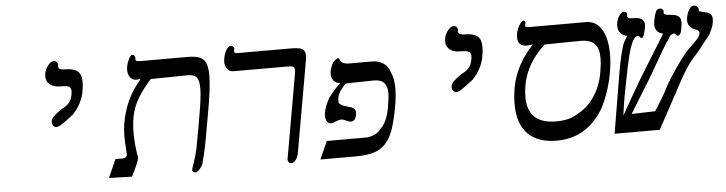

<svg xmlns="http://www.w3.org/2000/svg" viewBox="-46 -930 4339 1148"><g transform="rotate(-5 2124.0 -356.5)"><path d="M376 -388.5Q341 -361 318.5 -346Q296 -331 283.5 -331Q271.5 -331 264.2 -339.8Q257 -348.5 257 -361.5Q257 -366 257.5 -368.5Q260 -383.5 273.5 -396.8Q287 -410 309 -425.5L322.5 -435.5Q348.5 -447 365.5 -464.8Q382.5 -482.5 389 -517.5Q391 -532.5 391 -536.5Q391 -552 384 -559.2Q377 -566.5 364 -568.8Q351 -571 326 -571Q287.5 -571 264.8 -588.8Q242 -606.5 242 -639Q242 -647.5 243.5 -656.5Q246.5 -673.5 255.8 -689.5Q265 -705.5 276.8 -715.2Q288.5 -725 299.5 -725Q310.5 -725 317.5 -718.2Q324.5 -711.5 324.5 -701Q324.5 -697.5 324 -695.5Q323.5 -694 323.5 -691Q323.5 -670 362 -670Q414 -670 437.8 -651.2Q461.5 -632.5 461.5 -584.5Q461.5 -560.5 455.5 -527.5Q449.5 -493.5 432 -459.8Q414.5 -426 386.5 -396.5Z M1167 -191.5Q1159 -146 1147.8 -97.2Q1136.5 -48.5 1130.5 -30.5Q1123.5 -17 1110.2 -2.5Q1097 12 1090 12Q1079.5 12 1073.2 6.5Q1067 1 1069 -8.5Q1069.5 -12.5 1075.5 -29.5Q1077 -34 1080.8 -44.5Q1084.5 -55 1086.5 -63.5Q1097 -92.5 1104.8 -130.2Q1112.5 -168 1127 -251Q1130 -268.5 1141.5 -335.5Q1157.5 -424.5 1159.5 -481.5Q1159 -516.5 1153.5 -535Q1148 -553.5 1133 -562.2Q1118 -571 1088 -571L869 -567.5Q820 -514 788.2 -460.5Q756.5 -407 746.5 -350.5Q738.5 -305.5 738.5 -254Q738.5 -195 749.5 -123Q753 -119.5 753 -110.5Q753 -108.5 752 -100.5Q751 -91.5 736.5 -58.2Q722 -25 706 4L568.5 0L617 -109H663Q671.5 -109 679.2 -115Q687 -121 687.5 -128.5L686 -150.5L684.5 -175.5Q684 -183 683 -203Q682 -223 682 -239.5Q682 -279.5 688 -315.5Q701 -390 729.2 -451.5Q757.5 -513 809.5 -574.5L784 -571Q761 -571 747 -588.2Q733 -605.5 733 -633.5Q733 -643 734.5 -652.5Q738.5 -675.5 749.8 -698.2Q761 -721 771 -721Q780 -721 784.2 -715Q788.5 -709 788.5 -700Q788.5 -697.5 788 -695.2Q787.5 -693 787.5 -690.5Q787.5 -686 793.8 -683Q800 -680 813.5 -680H1104.5Q1157 -680 1183.2 -663.5Q1209.5 -647 1215.5 -609Q1220 -590.5 1220 -560.5Q1220 -487.5 1192.5 -335.5Q1178.5 -251.5 1167 -191.5Z M1642.5 -21.5 1726.5 -499.5 1728.5 -510.5Q1733 -538.5 1733 -546.5Q1733 -560.5 1724.5 -565.8Q1716 -571 1693 -571H1367Q1343 -571 1329.2 -587.8Q1315.5 -604.5 1315.5 -631.5Q1315.5 -637.5 1317.5 -651.5Q1322.5 -680 1335.5 -702Q1348.5 -724 1361.5 -724Q1370.5 -724 1376.8 -717.5Q1383 -711 1382 -704.5L1380 -693.5Q1379.5 -691.5 1379.5 -688Q1379.5 -677 1400 -677H1717Q1751 -677 1769.2 -673.2Q1787.5 -669.5 1796.5 -658.8Q1805.5 -648 1805.5 -626Q1805.5 -610.5 1802 -592.5L1706.5 -49.5Q1702.5 -26.5 1689.8 -9.8Q1677 7 1663 7Q1652 7 1646.2 -2.2Q1640.5 -11.5 1642.5 -21.5Z M1885.5 -107H2115.5Q2146.5 -107 2171.8 -119Q2197 -131 2213.5 -153.5Q2251 -187.5 2267 -274.5L2275.5 -331.5Q2277 -346.5 2277 -359.5Q2277 -401 2258.2 -422Q2239.5 -443 2194.5 -443L2027.5 -439.5Q1983 -392.5 1977.5 -362.5Q1975.5 -352 1975.5 -339Q1975.5 -331.5 1976 -328Q1983 -317.5 1994.8 -312Q2006.5 -306.5 2025.5 -301.5Q2042 -297 2051.8 -293.2Q2061.5 -289.5 2068 -281.5Q2074.5 -273.5 2074.5 -260Q2074.5 -256.5 2073.5 -248.5Q2070 -229 2061.2 -219.5Q2052.5 -210 2041 -210Q2032.5 -210 2025.5 -212.5Q2018.5 -215 2008.5 -219.5Q2007 -220 1998.8 -223.5Q1990.5 -227 1983 -227Q1973.5 -227 1965.5 -224.5Q1957.5 -222 1946 -217.5Q1939.5 -214.5 1933 -212.2Q1926.5 -210 1921 -210Q1904.5 -210 1896 -223.2Q1887.5 -236.5 1887.5 -257.5Q1887.5 -269 1889.5 -278.5Q1895.5 -313 1923 -364Q1940.5 -386.5 1957 -405.5Q1973.5 -424.5 1996.5 -446.5Q1972 -445 1957.5 -462.5Q1943 -480 1943 -504.5Q1943 -513 1944 -517.5Q1947 -537.5 1958.5 -561.2Q1970 -585 1995 -594.5L2002.5 -591Q2004.5 -573.5 2020 -565.2Q2035.5 -557 2059 -557H2194Q2236 -557 2263.8 -538Q2291.5 -519 2303 -482.5Q2321 -445.5 2321 -384.5Q2321 -336.5 2310 -275.5Q2299.5 -214.5 2279.5 -147.5Q2260 -89.5 2230 -57.5Q2200 -25.5 2157.2 -12.8Q2114.5 0 2051.5 0H1837.5Z M2776 -388.5Q2741 -361 2718.5 -346Q2696 -331 2683.5 -331Q2671.5 -331 2664.2 -339.8Q2657 -348.5 2657 -361.5Q2657 -366 2657.5 -368.5Q2660 -383.5 2673.5 -396.8Q2687 -410 2709 -425.5L2722.5 -435.5Q2748.5 -447 2765.5 -464.8Q2782.5 -482.5 2789 -517.5Q2791 -532.5 2791 -536.5Q2791 -552 2784 -559.2Q2777 -566.5 2764 -568.8Q2751 -571 2726 -571Q2687.5 -571 2664.8 -588.8Q2642 -606.5 2642 -639Q2642 -647.5 2643.5 -656.5Q2646.5 -673.5 2655.8 -689.5Q2665 -705.5 2676.8 -715.2Q2688.5 -725 2699.5 -725Q2710.5 -725 2717.5 -718.2Q2724.5 -711.5 2724.5 -701Q2724.5 -697.5 2724 -695.5Q2723.5 -694 2723.5 -691Q2723.5 -670 2762 -670Q2814 -670 2837.8 -651.2Q2861.5 -632.5 2861.5 -584.5Q2861.5 -560.5 2855.5 -527.5Q2849.5 -493.5 2832 -459.8Q2814.5 -426 2786.5 -396.5Z M3538 -158Q3438 11 3256 11Q3142 11 3082.5 -50Q3023 -111 3023 -228Q3023 -276 3032.5 -329.5Q3044 -395 3078.5 -459Q3113 -523 3163.5 -574.5L3127 -571Q3072.5 -571 3072.5 -624Q3072.5 -636 3074.5 -647.5Q3077 -663 3084.8 -680.2Q3092.5 -697.5 3101.8 -709.2Q3111 -721 3118 -721Q3124.5 -721 3128 -716.8Q3131.5 -712.5 3130.5 -708.5L3127.5 -694.5Q3125 -685.5 3132.2 -682.8Q3139.5 -680 3153.5 -680H3490.5Q3552 -680 3584.8 -625.2Q3617.5 -570.5 3617.5 -477.5Q3617.5 -425.5 3607 -365.5Q3587.5 -254.5 3538 -158ZM3559 -459.5Q3559 -517 3533.2 -544Q3507.5 -571 3448 -571L3233.5 -568Q3179.5 -520.5 3144.2 -460.8Q3109 -401 3097.5 -335.5Q3091 -298.5 3091 -265.5Q3091 -104 3262 -104Q3303 -104 3335.5 -112.2Q3368 -120.5 3397 -140Q3455 -170 3495.5 -231Q3536 -292 3550 -372.5Q3559 -423 3559 -459.5Z M4218.5 -540Q4214 -534 4195 -511Q4147 -451 4134.5 -434.5Q4099 -399.5 4066.8 -349.5Q4034.5 -299.5 3985 -204L3874.5 0H3603.5L3659.5 -335.5Q3674.5 -425.5 3686.5 -472.5Q3694.5 -502.5 3698.5 -515.8Q3702.5 -529 3710 -544Q3717.5 -559 3731 -576.5Q3706 -579.5 3690.5 -596.2Q3675 -613 3675 -640.5Q3675 -649 3676.5 -658.5Q3680.5 -682.5 3694.2 -702.2Q3708 -722 3721 -722Q3729.5 -722 3735.8 -716.8Q3742 -711.5 3740.5 -703.5Q3739.5 -696.5 3739.5 -694Q3739.5 -686.5 3744.8 -683Q3750 -679.5 3764.5 -679L3790 -678Q3814.5 -677 3828 -665.5Q3841.5 -654 3841.5 -632Q3841.5 -625 3840 -616.5Q3839 -610 3831.5 -583L3828.5 -571.5Q3824.5 -564 3821.8 -560Q3819 -556 3817 -556Q3812.5 -556 3810 -558Q3807.5 -560 3803.5 -564.5Q3798 -571 3794 -571Q3774.5 -571 3758.8 -537.8Q3743 -504.5 3730.2 -451.8Q3717.5 -399 3701.5 -316.5Q3690 -260.5 3682 -216Q3674 -171.5 3665 -103.5Q3727 -213.5 3786 -314L3945 -571.5Q3922 -575 3909 -590.2Q3896 -605.5 3896 -630Q3896 -638.5 3897.5 -647.5Q3903.5 -681.5 3911.8 -701.8Q3920 -722 3936 -722Q3947 -722 3953.2 -716.8Q3959.5 -711.5 3959.5 -701Q3959.5 -699 3959 -696.8Q3958.5 -694.5 3958.5 -691.5Q3958.5 -684 3984.5 -680.5L4011 -677.5Q4035.5 -675 4047.8 -663.2Q4060 -651.5 4060 -629Q4060 -619 4058 -609.5Q4057 -605 4055.2 -592Q4053.5 -579 4049 -565.5Q4040 -551 4032.5 -551Q4027 -551 4024 -553.5Q4021 -556 4017.8 -561Q4014.5 -566 4011 -566Q3987.5 -566 3972.5 -533Q3959.5 -516 3941.2 -485.8Q3923 -455.5 3888 -394.5Q3879 -379 3868.2 -360Q3857.5 -341 3844.5 -319L3715 -109L3857 -113Q3891.5 -167.5 3911.2 -200.8Q3931 -234 3941.5 -258.5Q4004.5 -365.5 4072.5 -449L4092.5 -469Q4123.5 -499.5 4135.5 -512Q4147.5 -524.5 4153.5 -534.2Q4159.5 -544 4161.5 -554.5L4162 -559Q4162 -563 4159.2 -566.5Q4156.5 -570 4148 -576Q4122 -584 4108 -598.2Q4094 -612.5 4094 -636Q4094 -643.5 4095.5 -652.5Q4100 -679.5 4112.2 -700.8Q4124.5 -722 4140 -722Q4152.5 -722 4161.8 -713.8Q4171 -705.5 4169 -694.5Q4168 -688.5 4170.5 -686.5Q4173 -684.5 4179 -683.2Q4185 -682 4188.5 -681L4215.5 -674Q4233 -669.5 4240.5 -659.2Q4248 -649 4248 -632Q4248 -620 4245 -605.5Q4241 -582.5 4218.5 -540Z"/></g></svg>

Font: JuliaMono BoldItalic
Style: Regular
Weight: 700
Italic angle: -9°
Monospace: yes
Designer: cormullion
Foundry: corm
Version: Version 0.049; ttfautohint (v1.8.4)